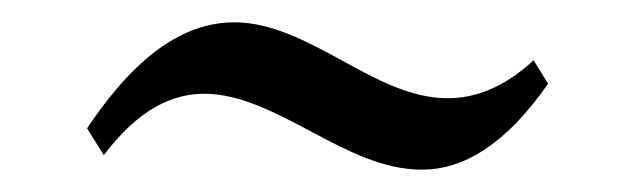

<svg xmlns="http://www.w3.org/2000/svg" viewBox="-20 -437 570 172"><path d="M73 -298C104 -339 134 -353 163 -353C195 -353 227 -336 259 -319C291 -302 323 -285 358 -285C394 -285 432 -306 471 -362L458 -383C431 -358 405 -349 381 -349C348 -349 317 -366 286 -383C255 -400 223 -417 190 -417C150 -417 106 -394 58 -322Z"/></svg>

Font: PT Serif
Style: Regular
Weight: 400
Designer: A.Korolkova, O.Umpeleva, V.Yefimov
Foundry: ParaType Ltd
Version: Version 1.000;PS 001.000;hotconv 1.0.88;makeotf.lib2.5.64775